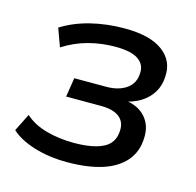

<svg xmlns="http://www.w3.org/2000/svg" viewBox="-81 -584 693 678"><g transform="rotate(15 265.0 -245.5)"><path d="M220 9Q153 9 98.5 -8Q44 -25 14 -53L46 -117Q77 -89 124 -76Q171 -63 225 -63Q294 -63 332 -82Q370 -101 372 -146Q374 -179 351.5 -196.5Q329 -214 284 -214H157L168 -284H285Q330 -284 358.5 -304Q387 -324 388 -362Q390 -393 364 -411Q338 -429 280 -429Q230 -429 182.5 -416.5Q135 -404 91 -376L67 -442Q113 -471 171.5 -485.5Q230 -500 295 -500Q388 -500 434.5 -465.5Q481 -431 477 -373Q476 -340 460 -314Q444 -288 416.5 -271.5Q389 -255 353 -249L356 -256Q409 -251 436.5 -220Q464 -189 461 -142Q459 -92 429 -58Q399 -24 346 -7.5Q293 9 220 9Z"/></g></svg>

Font: Nunito Sans 10pt Medium
Style: Italic
Weight: 500
Italic angle: -9°
Designer: Vernon Adams
Foundry: Vernon Adams
Version: Version 3.101;gftools[0.9.27]